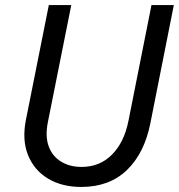

<svg xmlns="http://www.w3.org/2000/svg" viewBox="-20 -740 715 768"><path d="M305.2 7.8Q227.1 7.8 171.6 -25.9Q116.2 -59.6 92 -119.9Q67.9 -180.2 83.5 -259.8L175.3 -719.7H265.1L171.4 -251Q160.2 -193.8 175 -154.1Q189.9 -114.3 224.6 -93.3Q259.3 -72.3 306.2 -72.3Q378.9 -72.3 427.7 -121.3Q476.6 -170.4 493.7 -255.9L585.9 -719.7H675.3L581.5 -247.1Q557.6 -127 487.5 -59.6Q417.5 7.8 305.2 7.8Z"/></svg>

Font: Reddit Sans
Style: Italic
Weight: 400
Italic angle: -11.25°
Designer: Stephen Hutchings
Version: Version 1.013